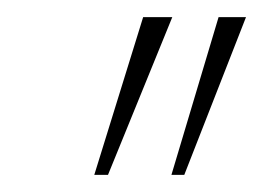

<svg xmlns="http://www.w3.org/2000/svg" viewBox="-20 -775 307 224"><path d="M180 -571 235 -755H267L195 -571ZM90 -571 147 -755H181L106 -571Z"/></svg>

Font: DM Sans 18pt Thin
Style: Italic
Weight: 250
Italic angle: -10°
Designer: Colophon Foundry, Jonny Pinhorn
Foundry: Colophon Foundry
Version: Version 4.004;gftools[0.9.30]